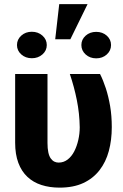

<svg xmlns="http://www.w3.org/2000/svg" viewBox="-20 -879 585 910"><path d="M51.8 -528.3H205.1V-201.7Q205.1 -175.3 209 -157Q212.9 -138.7 220.5 -128.2Q228 -117.7 237.5 -113Q247.1 -108.4 257.8 -108.4Q281.7 -108.4 300.5 -122.8Q319.3 -137.2 331.8 -161.4Q344.2 -185.5 351.1 -215.6Q357.9 -245.6 357.9 -275.9Q356.9 -341.3 344.2 -404.5Q331.5 -467.8 311 -528.3H454.1Q469.2 -498.5 481.7 -460.2Q494.1 -421.9 502 -376Q509.8 -330.1 509.8 -276.4Q509.8 -215.3 495.8 -163.3Q481.9 -111.3 451.7 -72.3Q421.4 -33.2 374.8 -11.5Q328.1 10.3 262.2 10.3Q215.3 10.3 176.5 -2.2Q137.7 -14.6 109.9 -40.8Q82 -66.9 66.9 -107.2Q51.8 -147.5 51.8 -202.6ZM241.7 -692.9 260.7 -859.4H395L313.5 -692.9ZM60.5 -665.5Q60.5 -691.9 80.8 -710.2Q101.1 -728.5 130.9 -728.5Q160.6 -728.5 181.2 -710.2Q201.7 -691.9 201.7 -665.5Q201.7 -639.2 181.2 -621.1Q160.6 -603 130.9 -603Q101.1 -603 80.8 -621.1Q60.5 -639.2 60.5 -665.5ZM365.7 -665.5Q365.7 -691.9 386 -710Q406.2 -728 436 -728Q465.8 -728 486.1 -710Q506.3 -691.9 506.3 -665.5Q506.3 -639.2 486.1 -620.8Q465.8 -602.5 436 -602.5Q406.2 -602.5 386 -620.8Q365.7 -639.2 365.7 -665.5Z"/></svg>

Font: Roboto ExtraBold
Style: Regular
Weight: 800
Designer: Christian Robertson
Foundry: Google
Version: Version 3.009; 2024